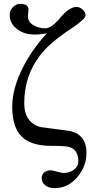

<svg xmlns="http://www.w3.org/2000/svg" viewBox="-20 -734 481 990"><path d="M426 54Q426 124 378 180Q331 236 260 236Q233 236 214 222Q195 208 195 184Q195 166 208.5 155Q222 144 241 144Q248 144 273.5 151Q299 158 307 158Q338 158 361 141Q384 124 384 97Q384 38 337 24Q319 18 243 18Q139 18 91 -30.5Q43 -79 43 -184Q43 -278 99 -388Q146 -480 222 -563Q195 -556 158 -556Q107 -556 72 -581Q30 -610 30 -658Q30 -679 46 -696.5Q62 -714 83 -714Q127 -714 127 -685Q127 -683 125.5 -669Q124 -655 124 -650Q124 -619 155 -603Q181 -588 213 -588Q246 -588 291 -643Q337 -698 374 -698Q392 -698 406.5 -684.5Q421 -671 421 -654Q421 -635 339 -581Q236 -513 187 -449Q105 -343 105 -202Q105 -103 188 -79Q292 -65 343 -58Q426 -38 426 54Z"/></svg>

Font: GFS Didot
Style: Regular
Weight: 400
Designer: Takis Katsoulidis and George D. Matthiopoulos
Foundry: Takis Katsoulidis and George D. Matthiopoulos
Version: Version 1.0